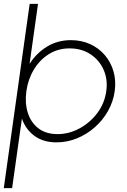

<svg xmlns="http://www.w3.org/2000/svg" viewBox="-44 -720 656 990"><path d="M-24.5 250 109 -700H152L108.5 -390.5Q143 -445.5 197.8 -479.2Q252.5 -513 321.5 -513Q376 -513 420.8 -492.5Q465.5 -472 496.5 -435.8Q527.5 -399.5 541.2 -352Q555 -304.5 547.5 -250Q540 -195.5 512.8 -147.5Q485.5 -99.5 444.2 -63.2Q403 -27 352.5 -6.5Q302 14 247.5 14Q178.5 14 133.2 -19.8Q88 -53.5 69 -108.5L18.5 250ZM253 -28.5Q312 -28.5 366.2 -58Q420.5 -87.5 458 -137.5Q495.5 -187.5 504 -250Q512.5 -310.5 490 -360.8Q467.5 -411 421.8 -440.8Q376 -470.5 315 -470.5Q255 -470.5 208 -441Q161 -411.5 130.8 -361.5Q100.5 -311.5 92 -250Q83.5 -189.5 99.2 -139Q115 -88.5 153.8 -58.5Q192.5 -28.5 253 -28.5Z"/></svg>

Font: Urbanist ExtraLight
Style: Italic
Weight: 250
Version: Version 1.303